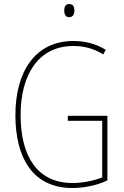

<svg xmlns="http://www.w3.org/2000/svg" viewBox="-20 -930 620 960"><path d="M326 -910C306 -910 301 -893 301 -877C301 -859 308 -844 326 -844C344 -844 352 -858 352 -877C352 -893 347 -910 326 -910ZM319 -351V-326H491V-43C450 -27 397 -15 342 -15C170 -15 83 -144 83 -355C83 -555 171 -700 347 -700C395 -700 444 -690 496 -658L509 -681C456 -713 403 -725 347 -725C156 -725 57 -572 57 -354C57 -136 148 10 341 10C397 10 463 -2 517 -28V-351Z"/></svg>

Font: Noto Sans Devanagari Condensed Thin
Style: Regular
Weight: 100
Width: 3
Designer: Jelle Bosma - Monotype Design Team
Foundry: Monotype Imaging Inc.
Version: Version 2.004